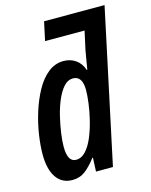

<svg xmlns="http://www.w3.org/2000/svg" viewBox="-116 -835 724 920"><g transform="rotate(-15 246.5 -375.0)"><path d="M128 10Q77 10 49 -30.5Q21 -71 21 -145Q21 -188 29 -241.5Q37 -295 54 -349.5Q71 -404 96 -450Q121 -496 155.5 -524Q190 -552 233 -552Q267 -552 293 -534Q319 -516 330 -482H333Q337 -508 341.5 -532.5Q346 -557 349 -576L369 -667H173L193 -760H493L331 0H247L250 -68H247Q219 -31 192 -10.5Q165 10 128 10ZM170 -79Q197 -79 218.5 -102.5Q240 -126 255.5 -163.5Q271 -201 281.5 -243.5Q292 -286 297 -325Q302 -364 302 -390Q302 -460 255 -460Q230 -460 210 -438Q190 -416 174.5 -380Q159 -344 149 -302.5Q139 -261 133.5 -222Q128 -183 128 -155Q128 -79 170 -79Z"/></g></svg>

Font: Noto Sans ExtraCondensed SemiBold
Style: Italic
Weight: 600
Width: 2
Italic angle: -12°
Designer: Monotype Design Team
Foundry: Monotype Imaging Inc.
Version: Version 2.013; ttfautohint (v1.8.4.7-5d5b)